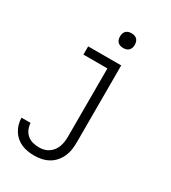

<svg xmlns="http://www.w3.org/2000/svg" viewBox="-223 -836 1047 1173"><g transform="rotate(30 300.0 -249.5)"><path d="M210 223Q187 223 164 219.5Q141 216 120 207Q99 198 81.5 183Q64 168 52 148.5Q40 129 33.5 106.5Q27 84 27 61H91Q92 83 101 104Q110 125 127 139.5Q144 154 166 159.5Q188 165 210 165Q228 165 245.5 160.5Q263 156 277.5 146Q292 136 303 121.5Q314 107 320 90Q326 73 328.5 55.5Q331 38 331 20V-462H162V-520H395V20Q395 46 391.5 72Q388 98 377.5 122Q367 146 350 166Q333 186 310 199Q287 212 261.5 217.5Q236 223 210 223ZM352 -618Q341 -618 331 -621Q321 -624 313.5 -631.5Q306 -639 303 -649Q300 -659 300 -670Q300 -681 303 -691Q306 -701 313.5 -708.5Q321 -716 331 -719Q341 -722 352 -722Q363 -722 373 -719Q383 -716 390.5 -708.5Q398 -701 401 -691Q404 -681 404 -670Q404 -659 401 -649Q398 -639 390.5 -631.5Q383 -624 373 -621Q363 -618 352 -618Z"/></g></svg>

Font: Iosevka Custom Light Extended
Style: Regular
Weight: 300
Width: 7
Monospace: yes
Designer: Belleve Invis
Foundry: Belleve Invis
Version: Version 11.2.4; ttfautohint (v1.8.4)